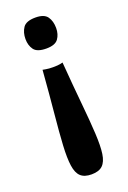

<svg xmlns="http://www.w3.org/2000/svg" viewBox="-117 -416 439 659"><g transform="rotate(-20 102.0 -87.0)"><path d="M102 -373Q134 -373 145.5 -356.5Q157 -340 157 -315Q157 -292 145.5 -276Q134 -260 102 -260Q68 -260 56.5 -276Q45 -292 45 -315Q45 -339 56.5 -356Q68 -373 102 -373ZM64 -196Q64 -196 75 -194Q86 -192 101 -192Q120 -192 128.5 -194Q137 -196 137 -196Q144 -107 150.5 -41Q157 25 159.5 71.5Q162 118 158 145.5Q154 173 140.5 186Q127 199 100 199Q74 199 60.5 186.5Q47 174 43 146Q39 118 41.5 72.5Q44 27 50.5 -39.5Q57 -106 64 -196Z"/></g></svg>

Font: Darker Grotesque Light
Style: Bold
Weight: 700
Version: Version 1.000;gftools[0.9.28]